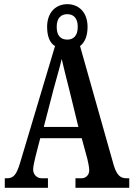

<svg xmlns="http://www.w3.org/2000/svg" viewBox="-20 -901 640 921"><path d="M3 0H210V-46H179C158 -46 139 -63 139 -88C139 -106 147 -133 150 -149L173 -238H372L399 -139C403 -122 408 -98 408 -84C408 -60 390 -46 372 -46H342V0H600V-46H586C559 -46 541 -59 526 -107L364 -680C386 -697 400 -727 400 -772C400 -843 357 -881 303 -881C249 -881 206 -843 206 -772C206 -725 220 -694 244 -680L77 -122C59 -60 43 -46 14 -46H3ZM303 -711C272 -711 252 -729 252 -772C252 -817 275 -833 303 -833C330 -833 353 -817 353 -772C353 -727 330 -711 303 -711ZM190 -292 238 -477C250 -522 268 -582 276 -618C285 -579 299 -522 313 -468L356 -292Z"/></svg>

Font: Noto Serif Hebrew ExtraCondensed SemiBold
Style: Regular
Weight: 600
Width: 2
Designer: Monotype Design Team
Foundry: Monotype Imaging Inc.
Version: Version 2.004